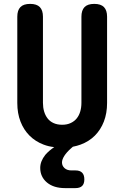

<svg xmlns="http://www.w3.org/2000/svg" viewBox="-20 -750 640 988"><path d="M69 -664Q69 -697 85 -713.5Q101 -730 135 -730Q169 -730 185 -713.5Q201 -697 201 -664V-221Q201 -197 207 -176.5Q213 -156 225 -140.5Q237 -125 256 -116.5Q275 -108 300 -108Q325 -108 344 -117Q363 -126 375 -141Q387 -156 393 -176.5Q399 -197 399 -221V-664Q399 -697 415 -713.5Q431 -730 465 -730Q499 -730 515 -713.5Q531 -697 531 -664V-220Q531 -167 514.5 -124.5Q498 -82 468 -52Q438 -22 395 -6Q376 1 355 5L347 12Q323 33 311 52Q299 71 299 86Q299 103 312 115Q325 127 348 127H369Q391 127 402.5 138.5Q414 150 414 173Q414 196 402.5 207Q391 218 368 218H315Q256 218 221.5 189Q187 160 187 114Q187 80 213 47Q231 26 259 7Q230 4 204 -6Q162 -22 132 -52Q102 -82 85.5 -124.5Q69 -167 69 -220Z"/></svg>

Font: Maple Mono Normal NL
Style: Bold
Weight: 700
Monospace: yes
Designer: subframe7536
Version: Version 7.000